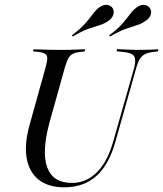

<svg xmlns="http://www.w3.org/2000/svg" viewBox="-20 -779 688 810"><path d="M250.8 11.3Q183.9 11.3 143.1 -21Q102.4 -53.2 92.3 -112.9Q82.3 -172.6 105.6 -254.8L171.8 -492.7Q179 -518.5 179.4 -531.9Q179.8 -545.2 170.6 -551.6Q161.3 -558.1 138.7 -560.5L119.4 -562.1L121 -571Q133.1 -571 150.4 -570.2Q167.7 -569.4 188.7 -569Q209.7 -568.5 234.7 -568.5H233.9H234.7Q257.3 -568.5 277 -569Q296.8 -569.4 312.5 -570.2Q328.2 -571 339.5 -571L337.1 -562.1L323.4 -560.5Q300 -558.1 287.5 -552Q275 -546 267.7 -532.3Q260.5 -518.5 253.2 -492.7L190.3 -267.7Q154.8 -139.5 179 -73.4Q203.2 -7.3 283.1 -7.3Q344.4 -7.3 389.5 -52.8Q434.7 -98.4 458.9 -186.3L546 -492.7Q554.8 -527.4 546 -541.5Q537.1 -555.6 506.5 -558.9L471.8 -562.9L474.2 -571.8Q491.9 -571 518.1 -569.8Q544.4 -568.5 570.2 -568.5Q596 -568.5 615.7 -569.4Q635.5 -570.2 648.4 -571L646 -562.1L625 -559.7Q604 -557.3 590.7 -550Q577.4 -542.7 569.4 -529.4Q561.3 -516.1 554.8 -492.7L467.7 -183.9Q440.3 -84.7 386.7 -36.7Q333.1 11.3 250.8 11.3ZM287.1 -625 283.1 -629.8Q319.4 -657.3 339.1 -679.8Q358.9 -702.4 371.4 -719.4Q383.9 -736.3 398.4 -747.6Q415.3 -759.7 430.6 -758.5Q446 -757.3 454.8 -745.2Q462.1 -733.1 458.5 -718.5Q454.8 -704 438.7 -691.9Q421 -679 400.8 -673Q380.6 -666.9 353.6 -657.7Q326.6 -648.4 287.1 -625ZM444.4 -625 440.3 -629.8Q477.4 -657.3 496.8 -679.8Q516.1 -702.4 528.6 -719.4Q541.1 -736.3 556.5 -747.6Q573.4 -759.7 588.3 -758.5Q603.2 -757.3 612.1 -745.2Q620.2 -733.1 616.5 -718.5Q612.9 -704 596 -691.9Q578.2 -679 558.5 -673Q538.7 -666.9 511.7 -657.7Q484.7 -648.4 444.4 -625Z"/></svg>

Font: Playfair 144pt SemiCondensed
Style: Italic
Weight: 400
Width: 4
Italic angle: -15.6°
Designer: Claus Eggers Sørensen
Foundry: Claus Eggers Sørensen
Version: Version 2.203